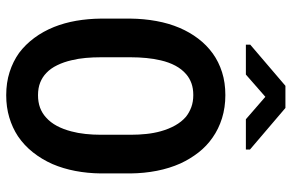

<svg xmlns="http://www.w3.org/2000/svg" viewBox="-186 -776 971 640"><g transform="rotate(90 300.0 -455.5)"><path d="M557.6 -305.7V-404.3Q557.1 -450.7 548.8 -492.7Q540.5 -534.7 524.4 -570.8Q509.3 -603.5 487.8 -631.1Q466.3 -658.7 438 -678.2Q409.7 -698.2 373.8 -709.5Q337.9 -720.7 296.4 -720.7Q254.9 -720.7 220.2 -709.7Q185.5 -698.7 157.7 -678.7Q129.4 -658.2 108.2 -630.1Q86.9 -602.1 72.3 -567.9Q57.1 -532.2 49.6 -490.7Q42 -449.2 41.5 -404.3V-305.7Q42 -262.7 48.8 -223.4Q55.7 -184.1 69.3 -149.9Q84 -113.3 106 -83.7Q127.9 -54.2 155.8 -33.2Q184.6 -12.7 219.7 -1.5Q254.9 9.8 296.9 9.8Q336.9 9.8 371.1 -0.5Q405.3 -10.7 433.6 -29.3Q463.9 -49.8 487.3 -79.3Q510.7 -108.9 526.4 -144.5Q541.5 -179.7 549.3 -220.5Q557.1 -261.2 557.6 -305.7ZM428.7 -405.3V-305.7Q428.7 -279.3 426 -254.2Q423.3 -229 417.5 -207.5Q410.6 -180.7 399.2 -159.2Q387.7 -137.7 371.1 -123Q356.9 -109.9 338.4 -103Q319.8 -96.2 296.9 -96.2Q272.9 -96.2 254.6 -103.5Q236.3 -110.8 222.7 -124Q207.5 -138.2 196.8 -160.4Q186 -182.6 180.2 -208.5Q174.8 -230.5 172.6 -255.1Q170.4 -279.8 170.4 -305.7V-405.3Q170.4 -432.1 172.9 -457.5Q175.3 -482.9 180.7 -505.4Q187 -532.7 198.5 -554.2Q210 -575.7 227.1 -590.3Q240.2 -601.6 257.3 -607.7Q274.4 -613.8 296.4 -613.8Q318.8 -613.8 336.7 -607.2Q354.5 -600.6 368.7 -589.4Q385.7 -574.7 397.7 -553.2Q409.7 -531.7 417 -505.4Q423.3 -482.9 426 -457.5Q428.7 -432.1 428.7 -405.3ZM478 -802.7 339.4 -920.9H265.6L128.4 -803.7V-789.1H228L302.2 -854L377 -789.1H478Z"/></g></svg>

Font: Roboto Mono SemiBold
Style: Regular
Weight: 600
Monospace: yes
Designer: Google
Version: Version 3.000